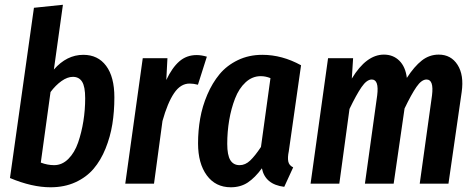

<svg xmlns="http://www.w3.org/2000/svg" viewBox="-20 -774 1999 809"><path d="M331.1 -543Q392.6 -543 427.2 -496.6Q461.9 -450.2 461.9 -363.8Q461.9 -304.2 453.4 -251Q444.8 -197.8 424.8 -148.2Q404.8 -98.6 374.5 -63Q344.2 -27.3 297.9 -6.1Q251.5 15.1 192.9 15.1Q114.7 15.1 22 -23.9L123 -741.2L245.1 -753.9L207 -481Q261.2 -543 331.1 -543ZM287.1 -450.2Q264.2 -450.2 239.3 -432.6Q214.4 -415 192.9 -386.2L151.9 -88.9Q180.2 -78.1 208 -78.1Q241.7 -78.1 268.1 -104.5Q294.4 -130.9 309.1 -173.3Q323.7 -215.8 331.3 -263.4Q338.9 -311 338.9 -359.9Q338.9 -409.2 325.9 -429.7Q313 -450.2 287.1 -450.2Z M808.6 -542Q828.6 -542 851.6 -535.2L814 -417Q795.4 -421.9 778.8 -421.9Q740.7 -421.9 713.4 -381.3Q686 -340.8 664.6 -264.2L628.9 0H507.8L581.5 -528.8H685.5L680.7 -437Q705.1 -488.8 735.6 -515.4Q766.1 -542 808.6 -542Z M1085.4 -543Q1168.5 -543 1248.5 -499L1196.8 -136.2Q1191.4 -110.8 1194.6 -94Q1197.8 -77.1 1215.3 -68.8L1177.7 13.2Q1097.2 3.4 1083.5 -64.9Q1054.7 -25.4 1024.2 -5.1Q993.7 15.1 952.6 15.1Q888.2 15.1 851.3 -35.2Q814.5 -85.4 814.5 -169.9Q814.5 -223.6 823.5 -274.9Q832.5 -326.2 853.5 -375.2Q874.5 -424.3 905 -461.2Q935.5 -498 981.9 -520.5Q1028.3 -543 1085.4 -543ZM1078.6 -453.1Q1043 -453.1 1014.9 -427.2Q986.8 -401.4 970.5 -359.1Q954.1 -316.9 945.8 -268.1Q937.5 -219.2 937.5 -168Q937.5 -120.6 950.4 -99.4Q963.4 -78.1 989.7 -78.1Q1013.7 -78.1 1034.2 -97.7Q1054.7 -117.2 1079.6 -154.8L1119.6 -444.8Q1099.1 -453.1 1078.6 -453.1Z M1828.6 -543.9Q1880.4 -543.9 1908 -500.7Q1935.5 -457.5 1925.3 -386.2L1869.6 0H1748.5L1800.3 -372.1Q1808.6 -439 1777.3 -439Q1756.3 -439 1734.9 -408Q1713.4 -377 1684.6 -316.9L1638.7 0H1517.6L1569.3 -372.1Q1577.6 -439 1546.4 -439Q1525.4 -439 1503.4 -407Q1481.4 -375 1452.6 -314.9L1409.7 0H1288.6L1362.3 -528.8H1467.8L1462.4 -442.9Q1523.4 -543.9 1597.7 -543.9Q1636.7 -543.9 1662.6 -518.3Q1688.5 -492.7 1694.3 -445.8Q1725.6 -494.1 1757.3 -519Q1789.1 -543.9 1828.6 -543.9Z"/></svg>

Font: Fira Sans Compressed Medium
Style: Italic
Weight: 500
Width: 3
Italic angle: -8°
Designer: Carrois Corporate & Edenspiekermann AG
Foundry: Carrois Corporate GbR & Edenspiekermann AG
Version: Version 4.203;PS 004.203;hotconv 1.0.88;makeotf.lib2.5.64775